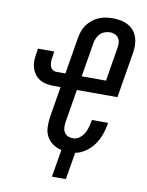

<svg xmlns="http://www.w3.org/2000/svg" viewBox="-96 -811 793 1034"><g transform="rotate(10 300.0 -294.5)"><path d="M337 154H261L286 4Q260 -2 238.5 -17Q217 -32 205 -54.5Q193 -77 192 -104.5Q191 -132 195 -159L223 -329H187Q167 -329 147 -332.5Q127 -336 110.5 -345.5Q94 -355 82.5 -370Q71 -385 65 -403Q59 -421 59 -441Q59 -461 63 -482L67 -512H156L152 -482Q149 -469 149 -456.5Q149 -444 152 -432.5Q155 -421 165 -413.5Q175 -406 187 -406H236L269 -605Q272 -624 278.5 -643Q285 -662 297 -678.5Q309 -695 325 -708Q341 -721 359.5 -729Q378 -737 397.5 -740Q417 -743 436 -743Q458 -743 479.5 -739Q501 -735 519.5 -725Q538 -715 551.5 -699Q565 -683 571.5 -663Q578 -643 578.5 -620.5Q579 -598 575 -576L534 -329H312L282 -146Q280 -132 281 -117.5Q282 -103 289 -91.5Q296 -80 309 -74.5Q322 -69 337 -69Q349 -69 360.5 -74.5Q372 -80 381 -89Q390 -98 396.5 -109Q403 -120 407 -131.5Q411 -143 414 -154.5Q417 -166 419 -178L420 -184H508L507 -174Q502 -145 491.5 -116.5Q481 -88 463 -62.5Q445 -37 418.5 -18.5Q392 0 362 6ZM325 -406H458L488 -589Q491 -603 490 -617Q489 -631 482 -642.5Q475 -654 462.5 -660Q450 -666 436 -666Q421 -666 406.5 -661Q392 -656 381.5 -645.5Q371 -635 364.5 -621Q358 -607 356 -593Z"/></g></svg>

Font: Iosevka Md Ex Obl
Style: Regular
Weight: 500
Width: 7
Italic angle: -9°
Monospace: yes
Designer: Belleve Invis
Foundry: Belleve Invis
Version: Version 32.5.0; ttfautohint (v1.8.4)